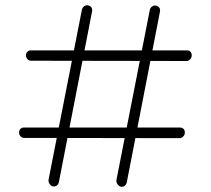

<svg xmlns="http://www.w3.org/2000/svg" viewBox="-20 -695 794 724"><path d="M96 -505H685Q693 -505 698 -500Q703 -495 703 -486Q703 -478 697 -471.5Q691 -465 684 -465L96 -466Q89 -466 83.5 -472Q78 -478 78 -486Q78 -495 83 -500Q88 -505 96 -505ZM583 -650 458 -7Q456 1 450.5 5.5Q445 10 436 9Q428 7 423 -0.5Q418 -8 419 -16L545 -658Q547 -666 553.5 -670.5Q560 -675 568 -674Q577 -672 581 -665.5Q585 -659 583 -650ZM70 -214H659Q667 -214 672 -209Q677 -204 677 -195Q677 -187 671 -180.5Q665 -174 658 -174L70 -175Q63 -175 57.5 -181Q52 -187 52 -195Q52 -204 57 -209Q62 -214 70 -214ZM327 -651 202 -8Q200 0 194.5 4.5Q189 9 180 8Q172 6 167 -1.5Q162 -9 163 -17L289 -659Q291 -667 297.5 -671.5Q304 -676 312 -675Q321 -673 325 -666.5Q329 -660 327 -651Z"/></svg>

Font: SN Pro Thin
Style: Regular
Weight: 200
Designer: Tobias Whetton
Foundry: Supernotes
Version: Version 1.003;Glyphs 3.3 (3324)